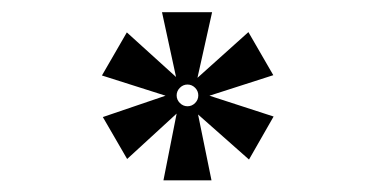

<svg xmlns="http://www.w3.org/2000/svg" viewBox="-20 -493 626 320"><path d="M252.4 -192.4 274.4 -303.7 191.9 -228 151.4 -297.9 255.9 -333.5 149.9 -367.2 191.4 -439 273.4 -364.7 250 -472.7H333.5L309.1 -363.3L394 -439.5L435.5 -367.7L329.1 -333.5L436 -298.8L395 -227.1L310.1 -302.2L332.5 -192.4ZM292.5 -315.9Q299.8 -315.9 305.2 -321.3Q310.5 -326.7 310.5 -334Q310.5 -341.3 305.2 -346.7Q299.8 -352.1 292.5 -352.1Q285.2 -352.1 279.8 -346.7Q274.4 -341.3 274.4 -334Q274.4 -326.7 279.8 -321.3Q285.2 -315.9 292.5 -315.9Z"/></svg>

Font: Cascadia Mono PL Light
Style: Regular
Weight: 300
Monospace: yes
Designer: Aaron Bell
Foundry: Saja Typeworks
Version: Version 2404.023; ttfautohint (v1.8.4)